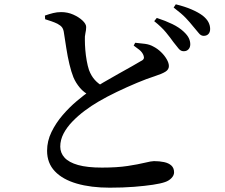

<svg xmlns="http://www.w3.org/2000/svg" viewBox="-20 -822 1040 889"><path d="M829 -585Q817 -585 807 -597Q797 -609 783 -627Q769 -647 748.5 -672Q728 -697 694 -724L706 -739Q746 -726 778 -710.5Q810 -695 831 -675Q848 -659 854.5 -645Q861 -631 861 -617Q861 -602 852 -593Q843 -584 829 -585ZM488 47Q401 47 335.5 28Q270 9 234 -29Q198 -67 198 -124Q198 -169 218.5 -211Q239 -253 270.5 -289.5Q302 -326 336 -354.5Q370 -383 396 -401Q424 -420 459 -440.5Q494 -461 529 -480.5Q564 -500 591.5 -515.5Q619 -531 632 -539Q643 -544 645.5 -550.5Q648 -557 644 -567Q638 -581 625 -591.5Q612 -602 599 -611L606 -624Q630 -622 651.5 -619Q673 -616 689 -607Q709 -597 725.5 -581Q742 -565 752 -547.5Q762 -530 762 -516Q762 -500 746 -490Q730 -480 696 -469Q661 -458 614.5 -438.5Q568 -419 521 -396.5Q474 -374 435 -351Q404 -333 372.5 -309.5Q341 -286 315 -259Q289 -232 274 -203Q259 -174 259 -143Q259 -114 279 -92Q299 -70 341.5 -58Q384 -46 452 -46Q522 -46 571 -53.5Q620 -61 650.5 -68.5Q681 -76 693 -76Q718 -76 739.5 -71.5Q761 -67 773.5 -55.5Q786 -44 786 -24Q786 -10 774 2.5Q762 15 744 21Q724 28 687.5 33.5Q651 39 600.5 43Q550 47 488 47ZM397 -379Q369 -393 350 -415.5Q331 -438 320 -464Q310 -489 301.5 -524.5Q293 -560 287 -599Q281 -638 276 -670Q274 -686 267.5 -695Q261 -704 246 -712Q234 -718 218 -723.5Q202 -729 189 -733L188 -750Q208 -757 226 -761.5Q244 -766 263 -766Q293 -766 319 -754.5Q345 -743 362 -727Q379 -711 379 -697Q379 -683 375.5 -668.5Q372 -654 373 -635Q373 -616 375 -591Q377 -566 381.5 -541Q386 -516 392 -498Q402 -471 419 -452Q436 -433 461 -420ZM923 -656Q910 -656 900 -669Q890 -682 874 -700Q859 -719 840 -739Q821 -759 784 -787L794 -802Q835 -792 866.5 -778.5Q898 -765 918 -750Q937 -735 945 -719.5Q953 -704 953 -688Q953 -673 945 -664.5Q937 -656 923 -656Z"/></svg>

Font: Noto Serif TC SemiBold
Style: Regular
Weight: 600
Version: Version 2.002-H1;hotconv 1.1.0;makeotfexe 2.6.0